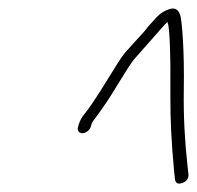

<svg xmlns="http://www.w3.org/2000/svg" viewBox="-20 -622 466 454"><path d="M174.7 -307C178.7 -307 182.7 -308.5 186.7 -311.5C190.6 -314.5 193.2 -318 194.5 -322L197 -330C197.9 -332.7 201.7 -338.4 208.6 -347.3C215.4 -356.1 223.9 -368.2 234 -383.5C241.7 -395.2 249.4 -407.3 257 -420C264.7 -432.7 272.6 -445.3 280.6 -458C288.6 -470.7 294.9 -479.5 299.5 -484.5C304.1 -489.5 309.5 -495.7 315.8 -503C322.2 -510.3 328.6 -517.7 335.3 -525C342 -532.3 349.6 -541 358.2 -551.1C366.8 -561.2 372.8 -567.5 376.1 -570C381.4 -556.7 383.6 -497.4 382.9 -392.2C382.5 -342.4 385.4 -284.3 391.6 -218L393.9 -197C395.5 -188.3 401.4 -185.8 411.5 -189.5C421.1 -193 425.9 -199.5 425.7 -209L423.4 -230C416.7 -289.9 413.7 -349.1 414.6 -407.5C415.3 -453.8 414.6 -494.1 412.5 -528.2C410.5 -562.4 408 -582.6 405.1 -589C400.7 -600.3 392.5 -604.2 380.7 -600.5C368.9 -596.8 359.2 -590.8 351.5 -582.5L330.9 -560C326.1 -553.3 320.4 -546.5 313.9 -539.5C307.3 -532.5 300.7 -525.3 294.1 -518C287.4 -510.7 281.5 -504 276.3 -498C271 -492 264.3 -482.3 256.1 -469C247.8 -455.7 235.4 -435.7 218.7 -409.1C202 -382.6 188.6 -363.2 178.7 -351C173.2 -344.3 169.4 -337.3 167 -330L164.5 -322C163.2 -318 163.6 -314.5 165.7 -311.5C167.7 -308.5 170.7 -307 174.7 -307Z"/></svg>

Font: Proton
Style: ExBdExtSuIt
Weight: 500
Version: Version 1.017